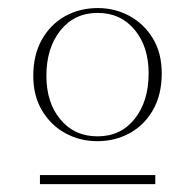

<svg xmlns="http://www.w3.org/2000/svg" viewBox="-20 -745 484 476"><path d="M221 -395Q178.5 -395 142.5 -414.5Q106.5 -434 84.5 -470.5Q62.5 -507 62.5 -557Q62.5 -609 83.8 -646.8Q105 -684.5 141.2 -704.8Q177.5 -725 222.5 -725Q265 -725 301 -705.5Q337 -686 359 -649.8Q381 -613.5 381 -563Q381 -511 359.8 -473.2Q338.5 -435.5 302.2 -415.2Q266 -395 221 -395ZM222 -407Q279.5 -407 314 -450.5Q348.5 -494 348.5 -563Q348.5 -629.5 313.8 -671.2Q279 -713 222 -713Q164.5 -713 129.8 -669.5Q95 -626 95 -557Q95 -490.5 129.8 -448.8Q164.5 -407 222 -407ZM79 -288.5V-311H365V-288.5Z"/></svg>

Font: Newsreader 72pt ExtraLight
Style: Regular
Weight: 275
Designer: Hugues Gentile
Foundry: Production Type
Version: Version 1.003; ttfautohint (v1.8.3)